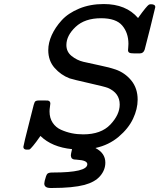

<svg xmlns="http://www.w3.org/2000/svg" viewBox="-20 -726 785 946"><path d="M95.2 -2.9Q95.2 -5.9 103.5 -40.5Q111.8 -75.2 126 -130.1Q140.1 -185.1 146 -209Q149.9 -224.1 155 -227.5Q160.2 -231 170.9 -231H200.2Q211.4 -231 215.8 -230.5Q220.2 -230 224.1 -226.6Q228 -223.1 228 -215.8Q228 -212.9 226.1 -200Q224.1 -187 224.1 -176.8Q224.1 -144.5 239.5 -121.3Q254.9 -98.1 280.5 -86.7Q306.2 -75.2 333 -69.6Q359.9 -64 390.1 -64Q478 -64 523.9 -112.5Q569.8 -161.1 569.8 -210.9Q569.8 -268.1 511.2 -293Q497.1 -298.8 418.9 -316.4Q340.8 -334 323.2 -339.8Q280.3 -356 249 -391.4Q217.8 -426.8 217.8 -479Q217.8 -515.1 234.9 -553Q252 -590.8 283.9 -626Q315.9 -661.1 369.9 -683.6Q423.8 -706.1 491.2 -706.1Q601.1 -706.1 660.2 -637.2Q683.1 -669.4 695.6 -684.3Q708 -699.2 712.4 -702.1Q716.8 -705.1 722.2 -705.1H724.1Q745.1 -705.1 745.1 -690.9Q745.1 -688 719.5 -585.9Q693.8 -483.9 692.9 -481.9Q687 -462.9 668.9 -462.9H641.1Q623 -462.9 616.9 -466.6Q610.8 -470.2 610.8 -479Q610.8 -481.9 611.8 -491.9Q612.8 -502 612.8 -509.8Q612.8 -564 582.3 -600.1Q551.8 -636.2 478 -636.2Q397.9 -636.2 352.5 -593.5Q307.1 -550.8 307.1 -503.9Q307.1 -470.7 333 -450Q358.9 -429.2 390.4 -421.6Q421.9 -414.1 472.4 -403.6Q522.9 -393.1 548.8 -383.8Q595.7 -367.7 627 -329.3Q658.2 -291 658.2 -234.9Q658.2 -189 635.5 -140.9Q612.8 -92.8 564.5 -52Q516.1 -11.2 451.2 2.9V3.9Q499 28.8 499 75.2Q499 111.3 473.6 141.1Q448.2 170.9 396 185.1Q337.9 200.2 238.8 200.2H229Q198.2 200.2 198.2 178.2Q198.2 175.3 200.2 165Q207 137.2 213.1 130.6Q219.2 124 237.8 124H241.2Q410.2 124 410.2 83Q410.2 64 360.8 61Q359.9 61 356 60.5Q352.1 60.1 350.6 60.1Q349.1 60.1 345 59.6Q340.8 59.1 339.8 58.1Q338.9 57.1 335.9 55.7Q333 54.2 332 51.5Q331.1 48.8 330.1 45.9Q329.1 43 329.1 39.1Q329.1 33.2 335 8.8Q235.8 -1 179.2 -56.2Q156.2 -22.9 143.1 -7.6Q129.9 7.8 127 9.5Q124 11.2 118.2 11.2Q95.2 13.2 95.2 -2.9Z"/></svg>

Font: CMU Concrete
Style: BoldItalic
Weight: 700
Italic angle: -14.04°
Version: Version 0.7.0